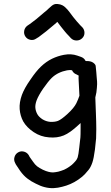

<svg xmlns="http://www.w3.org/2000/svg" viewBox="-20 -735 574 991"><path d="M422 -420C417.3 -430 409.7 -437 399 -441L379 -448C358.3 -455.3 335.3 -456.7 310 -452C288.7 -448 268.3 -441.3 249 -432C228.3 -422 209 -408.3 191 -391C174.3 -375 156.3 -352.7 137 -324C116.3 -294.7 101.7 -268.3 93 -245C83.7 -219 79.8 -194.7 81.5 -172C83.2 -149.3 89.3 -128 100 -108C112 -87.3 130 -69 154 -53C178 -37 204.3 -28 233 -26C261 -23.3 286.3 -26.7 309 -36C330.3 -44.7 355.3 -62.3 384 -89C388 -92.3 392 -96 396 -100V-70C396 -48.7 395.7 -33.8 395 -25.5C394.3 -17.2 392.3 0.3 389 27C386.3 51.7 383.7 68.3 381 77C378.3 83.7 376 88.3 374 91C370 96.3 365 102 359 108C355 112.7 348.2 118.3 338.5 125C328.8 131.7 319.7 137 311 141C301 145 291 148.3 281 151C271.7 153 262.7 154.3 254 155C246 155 238.3 154 231 152C222.3 150 212.3 146.3 201 141C189 135 179 129 171 123C164.3 117.7 157.3 109.7 150 99C141.3 87 135.7 79 133 75L129 67C123.7 57.7 115.7 51.3 105 48C94.3 44.7 84.2 45.7 74.5 51C64.8 56.3 58.3 64.3 55 75C51.7 85.7 52.7 96 58 106L62 114C66 120.7 73.3 131.7 84 147C96 163.7 108.7 177 122 187C134 196.3 148.3 205 165 213C181.7 221.7 197 227.7 211 231C226.3 235 241.7 236.7 257 236C271.7 235.3 286.3 233 301 229C315 225.7 329 221 343 215C357 209 371 201.2 385 191.5C399 181.8 410 172.7 418 164C424.7 156.7 431 149.3 437 142C445 132 451.7 119 457 103C461.7 89 466 67 470 37C473.3 8.3 475.3 -10.8 476 -20.5C476.7 -30.2 477 -46.2 477 -68.5C477 -90.8 476.3 -118.3 475 -151C475 -159.7 474.7 -168 474 -176L472 -232C476.7 -250 479.3 -266.3 480 -281C481.3 -295.7 481.7 -306.7 481 -314C480.3 -318.7 479.7 -326.3 479 -337C478.3 -347.7 477.7 -356.3 477 -363C476.3 -370.3 475.7 -377 475 -383L474 -393C474 -399 469.7 -405.2 461 -411.5C452.3 -417.8 439.3 -420.7 422 -420ZM111 -546.5C117 -537.5 125.5 -531.8 136.5 -529.5C147.5 -527.2 157.7 -529.3 167 -536L180 -544C189.3 -550.7 202 -560.3 218 -573C233.3 -585.7 247.3 -597.3 260 -608C266 -613.3 271.3 -618 276 -622C281.3 -614.7 287.7 -606.3 295 -597C303 -587 309.8 -578.5 315.5 -571.5C321.2 -564.5 328 -557 336 -549L346 -538C354 -530 363.7 -526 375 -526C386.3 -526 396 -529.8 404 -537.5C412 -545.2 416 -554.5 416 -565.5C416 -576.5 412.3 -586 405 -594L394 -605C387.3 -612.3 381.5 -618.8 376.5 -624.5C371.5 -630.2 365.3 -637.7 358 -647C350.7 -656.3 344.7 -664.3 340 -671C333.3 -680.3 325.7 -689 317 -697C313 -701 307.8 -704.7 301.5 -708C295.2 -711.3 286.7 -713.5 276 -714.5C265.3 -715.5 255.7 -712.3 247 -705C241.7 -700.3 236 -695.3 230 -690C226.7 -686 219 -679.3 207 -670C195 -659.3 181.7 -648 167 -636C152.3 -624.7 141.3 -616.3 134 -611L122 -603C112.7 -596.3 107 -587.5 105 -576.5C103 -565.5 105 -555.5 111 -546.5ZM386 -345C385.3 -337.7 385.3 -329 386 -319C386.7 -297 388 -271 390 -241C386 -229 380.7 -216 374 -202C366 -186 351.2 -168 329.5 -148C307.8 -128 291 -115.7 279 -111C268.3 -107 255 -105.3 239 -106C224.3 -107.3 210.7 -112 198 -120C185.3 -128.7 176.7 -137.7 172 -147C166.7 -157 163.5 -167.5 162.5 -178.5C161.5 -189.5 163.7 -202.3 169 -217C175.7 -234.3 187 -254.7 203 -278C219.7 -302 234.3 -320.3 247 -333C258.3 -343.7 270.3 -352 283 -358C297 -364.7 311.3 -369.3 326 -372C336.7 -374 345.3 -374 352 -372C356 -363.3 362 -357 370 -353L382 -347Z"/></svg>

Font: Ruji's Handwriting Font v.2.0
Style: Medium
Weight: 500
Version: Version 2.0